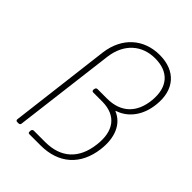

<svg xmlns="http://www.w3.org/2000/svg" viewBox="-204 -813 918 918"><g transform="rotate(45 254.5 -354.5)"><path d="M77 0H86C92 0 97 -4 97 -10L161 -526C174 -626 240 -682 328 -682C419 -682 468 -628 459 -531C450 -437 395 -383 301 -383H237C231 -383 227 -379 226 -373L225 -367C225 -361 228 -357 234 -357H298C390 -355 435 -296 422 -193C409 -85 345 -27 239 -27H162C157 -27 152 -23 151 -17V-10C150 -4 153 0 159 0H235C358 0 436 -71 451 -191C462 -279 433 -343 374 -368C371 -369 371 -371 375 -372C437 -393 480 -451 488 -531C500 -640 440 -709 332 -709C225 -709 146 -640 131 -525L68 -10C67 -4 71 0 77 0Z"/></g></svg>

Font: Barlow Thin
Style: Italic
Weight: 250
Italic angle: -7°
Designer: Jeremy Tribby
Foundry: Tribby Type
Version: Version 1.422;hotconv 1.0.109;makeotfexe 2.5.65596